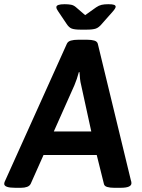

<svg xmlns="http://www.w3.org/2000/svg" viewBox="-41 -891 674 913"><path d="M343 -750Q314 -750 300.5 -755Q287 -760 276 -777L235 -838Q227 -849 227 -857Q227 -871 266 -871Q284 -871 297 -868.5Q310 -866 321 -856L364 -819L416 -856Q429 -865 442 -868Q455 -871 474 -871Q494 -871 501.5 -868Q509 -865 509 -859Q509 -852 496 -837L443 -777Q429 -760 414.5 -755Q400 -750 370 -750ZM31 2Q-21 2 -21 -17Q-21 -24 -15 -35L277 -683Q282 -694 296 -698Q310 -702 330 -702H374Q394 -702 407.5 -698Q421 -694 424 -683L581 -35Q584 -27 584 -20Q584 2 533 2H501Q482 2 468.5 -2Q455 -6 453 -17L419 -154H166L105 -17Q100 -7 88 -2.5Q76 2 59 2ZM215 -266H393L345 -486Q341 -501 339.5 -517Q338 -533 337 -548H334Q330 -533 324.5 -516.5Q319 -500 313 -486Z"/></svg>

Font: Asap SemiBold
Style: Italic
Weight: 600
Italic angle: -6°
Designer: Pablo Cosgaya
Foundry: Omnibus-Type
Version: Version 3.001; ttfautohint (v1.8.3)